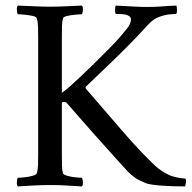

<svg xmlns="http://www.w3.org/2000/svg" viewBox="-20 -666 688 689"><path d="M160 -642Q189 -642 216.5 -643.5Q244 -645 274 -646Q278 -642 277.5 -630.5Q277 -619 274 -615Q268 -615 252 -613.5Q236 -612 222 -609Q208 -606 206 -600Q203 -590 202.5 -574Q202 -558 202 -539Q202 -536 202 -533Q202 -530 202 -527V-333Q213 -340 231 -356Q249 -372 270.5 -392.5Q292 -413 312 -432Q350 -470 371.5 -491.5Q393 -513 407 -529Q421 -545 436 -564Q441 -570 445.5 -579Q450 -588 450 -595Q450 -606 439.5 -610.5Q429 -615 416.5 -615.5Q404 -616 398 -616Q396 -616 395 -616Q393 -621 393 -630Q393 -639 395 -646Q422 -645 451 -643Q480 -641 507 -641Q539 -641 561.5 -643Q584 -645 613 -646Q615 -642 615 -629Q615 -616 611 -616Q607 -616 589.5 -614.5Q572 -613 551.5 -605.5Q531 -598 514 -580Q472 -534 436.5 -498.5Q401 -463 366 -429.5Q331 -396 288 -355Q286 -352 288 -348Q359 -266 420.5 -194.5Q482 -123 538 -70Q556 -54 580.5 -41Q605 -28 645 -25Q649 -21 647 -10Q645 1 644 3Q595 3 557.5 0Q520 -3 505 -8Q495 -12 477 -21Q459 -30 439 -50Q429 -61 397.5 -95.5Q366 -130 320 -182Q274 -234 219 -297Q217 -300 210 -300Q206 -300 202 -298V-116Q202 -113 202 -110Q202 -107 202 -104Q202 -85 202.5 -69.5Q203 -54 206 -44Q208 -39 222 -35Q236 -31 252 -29.5Q268 -28 274 -28Q277 -24 277.5 -12.5Q278 -1 274 3Q244 1 216.5 -0.5Q189 -2 160 -2Q132 -2 103 -0.5Q74 1 44 3Q40 -1 40.5 -12.5Q41 -24 44 -28Q50 -28 66 -29.5Q82 -31 96.5 -35Q111 -39 112 -44Q116 -56 116.5 -75Q117 -94 117 -116V-527Q117 -549 116.5 -568.5Q116 -588 112 -600Q111 -606 96.5 -609Q82 -612 66 -613.5Q50 -615 44 -615Q41 -619 40.5 -630.5Q40 -642 44 -646Q74 -645 103 -643.5Q132 -642 160 -642Z"/></svg>

Font: Amiri Quran
Style: Regular
Weight: 400
Designer: Khaled Hosny
Version: Version 0.117